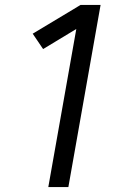

<svg xmlns="http://www.w3.org/2000/svg" viewBox="-20 -755 540 775"><path d="M175 0 288 -638 154 -557 112 -619 305 -735H386L256 0Z"/></svg>

Font: Iosevka SS08
Style: Italic
Weight: 400
Italic angle: -10°
Monospace: yes
Designer: Belleve Invis
Foundry: Belleve Invis
Version: 2.1.0; ttfautohint (v1.8.2)